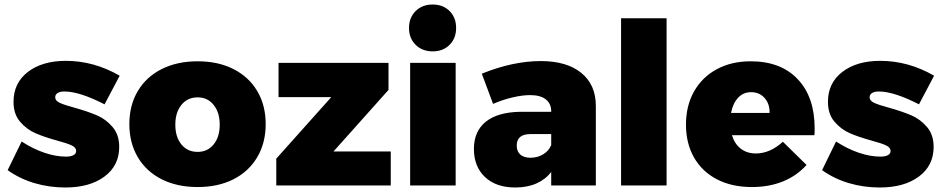

<svg xmlns="http://www.w3.org/2000/svg" viewBox="-20 -823 4189 852"><path d="M266 -417Q247 -417 236 -410.5Q225 -404 225 -391Q225 -376 245.5 -366.5Q266 -357 311 -345Q371 -328 410.5 -311Q450 -294 479.5 -259.5Q509 -225 509 -171Q509 -88 443.5 -39.5Q378 9 270 9Q198 9 132.5 -10.5Q67 -30 14 -68L76 -195Q127 -162 177.5 -145Q228 -128 273 -128Q294 -128 306 -134.5Q318 -141 318 -153Q318 -168 298.5 -177.5Q279 -187 234 -199Q176 -215 137 -232Q98 -249 69 -283Q40 -317 40 -371Q40 -455 104 -504Q168 -553 272 -553Q397 -553 511 -487L444 -360Q333 -417 266 -417Z M1159 -272Q1159 -189 1121.5 -125.5Q1084 -62 1016 -27.5Q948 7 857 7Q766 7 697.5 -27.5Q629 -62 591.5 -125.5Q554 -189 554 -272Q554 -356 591.5 -419Q629 -482 697.5 -516.5Q766 -551 857 -551Q948 -551 1016 -516.5Q1084 -482 1121.5 -419Q1159 -356 1159 -272ZM758 -270Q758 -215 785 -182Q812 -149 857 -149Q901 -149 928 -182Q955 -215 955 -270Q955 -324 928 -357.5Q901 -391 857 -391Q812 -391 785 -357.5Q758 -324 758 -270Z M1216 -544H1704V-424L1460 -151H1714V0H1206V-119L1450 -392H1216Z M1800 -544H2002V0H1800ZM2004 -699Q2004 -653 1975 -624Q1946 -595 1900 -595Q1854 -595 1824.5 -624Q1795 -653 1795 -699Q1795 -745 1824.5 -774Q1854 -803 1900 -803Q1946 -803 1975 -774Q2004 -745 2004 -699Z M2624 -353V0H2426V-60Q2401 -27 2360.5 -9Q2320 9 2267 9Q2181 9 2132 -37.5Q2083 -84 2083 -162Q2083 -241 2136.5 -283.5Q2190 -326 2293 -327H2426V-329Q2426 -363 2402 -382Q2378 -401 2332 -401Q2299 -401 2255.5 -391Q2212 -381 2168 -362L2118 -496Q2256 -552 2380 -552Q2495 -552 2559.5 -499.5Q2624 -447 2624 -353ZM2426 -179V-228H2334Q2273 -228 2273 -177Q2273 -151 2289 -137Q2305 -123 2334 -123Q2365 -123 2390 -138Q2415 -153 2426 -179Z M2736 -742H2938V0H2736Z M3595 -254Q3595 -233 3594 -223H3228Q3240 -184 3267.5 -163Q3295 -142 3334 -142Q3397 -142 3454 -194L3559 -91Q3516 -43 3454.5 -18Q3393 7 3317 7Q3227 7 3161 -27.5Q3095 -62 3059.5 -124.5Q3024 -187 3024 -270Q3024 -354 3060 -417.5Q3096 -481 3161 -516Q3226 -551 3311 -551Q3445 -551 3520 -471.5Q3595 -392 3595 -254ZM3313 -414Q3278 -414 3255 -389Q3232 -364 3224 -322H3395Q3396 -362 3373 -388Q3350 -414 3313 -414Z M3880 -417Q3861 -417 3850 -410.5Q3839 -404 3839 -391Q3839 -376 3859.5 -366.5Q3880 -357 3925 -345Q3985 -328 4024.5 -311Q4064 -294 4093.5 -259.5Q4123 -225 4123 -171Q4123 -88 4057.5 -39.5Q3992 9 3884 9Q3812 9 3746.5 -10.5Q3681 -30 3628 -68L3690 -195Q3741 -162 3791.5 -145Q3842 -128 3887 -128Q3908 -128 3920 -134.5Q3932 -141 3932 -153Q3932 -168 3912.5 -177.5Q3893 -187 3848 -199Q3790 -215 3751 -232Q3712 -249 3683 -283Q3654 -317 3654 -371Q3654 -455 3718 -504Q3782 -553 3886 -553Q4011 -553 4125 -487L4058 -360Q3947 -417 3880 -417Z"/></svg>

Font: #9Slide03 Montserrat ExtraBold
Style: Regular
Weight: 800
Designer: Julieta Ulanovsky
Foundry: Julieta Ulanovsky
Version: Version 6.001